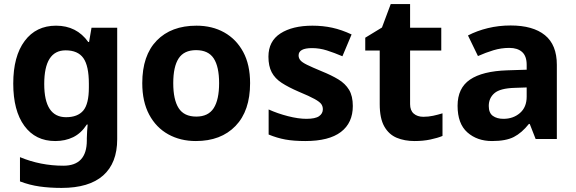

<svg xmlns="http://www.w3.org/2000/svg" viewBox="-20 -682 2827 942"><path d="M255 -556Q356 -556 413 -476H417L429 -546H555V1Q555 118 486 179Q417 240 282 240Q224 240 174.5 233Q125 226 78 208V89Q179 131 291 131Q406 131 406 7V-4Q406 -21 407.5 -39Q409 -57 410 -71H406Q378 -28 339 -9Q300 10 251 10Q154 10 99.5 -64.5Q45 -139 45 -272Q45 -406 101 -481Q157 -556 255 -556ZM302 -435Q197 -435 197 -270Q197 -107 304 -107Q361 -107 388.5 -139.5Q416 -172 416 -253V-271Q416 -359 389 -397Q362 -435 302 -435Z M1207 -274Q1207 -138 1135.5 -64Q1064 10 941 10Q865 10 805.5 -23Q746 -56 712 -119.5Q678 -183 678 -274Q678 -410 749 -483Q820 -556 944 -556Q1021 -556 1080 -523Q1139 -490 1173 -427.5Q1207 -365 1207 -274ZM830 -274Q830 -193 856.5 -151.5Q883 -110 943 -110Q1002 -110 1028.5 -151.5Q1055 -193 1055 -274Q1055 -355 1028.5 -395.5Q1002 -436 942 -436Q883 -436 856.5 -395.5Q830 -355 830 -274Z M1711 -162Q1711 -79 1652.5 -34.5Q1594 10 1478 10Q1421 10 1380 2.5Q1339 -5 1298 -22V-145Q1342 -125 1393 -112Q1444 -99 1483 -99Q1527 -99 1545.5 -112Q1564 -125 1564 -146Q1564 -160 1556.5 -171Q1549 -182 1524 -196Q1499 -210 1446 -232Q1395 -254 1362 -275.5Q1329 -297 1313 -327.5Q1297 -358 1297 -404Q1297 -480 1356 -518Q1415 -556 1513 -556Q1564 -556 1610 -546Q1656 -536 1705 -513L1660 -406Q1620 -423 1584 -434.5Q1548 -446 1511 -446Q1445 -446 1445 -410Q1445 -397 1453.5 -386.5Q1462 -376 1486.5 -364Q1511 -352 1559 -332Q1606 -313 1640 -292.5Q1674 -272 1692.5 -241.5Q1711 -211 1711 -162Z M2057 -109Q2082 -109 2105 -114Q2128 -119 2151 -126V-15Q2127 -5 2091.5 2.5Q2056 10 2014 10Q1965 10 1926.5 -6Q1888 -22 1865.5 -61.5Q1843 -101 1843 -171V-434H1772V-497L1854 -547L1897 -662H1992V-546H2145V-434H1992V-171Q1992 -140 2010 -124.5Q2028 -109 2057 -109Z M2485 -557Q2595 -557 2653.5 -509.5Q2712 -462 2712 -364V0H2608L2579 -74H2575Q2540 -30 2501 -10Q2462 10 2394 10Q2321 10 2273 -32.5Q2225 -75 2225 -163Q2225 -250 2286 -291.5Q2347 -333 2469 -337L2564 -340V-364Q2564 -407 2541.5 -427Q2519 -447 2479 -447Q2439 -447 2401 -435.5Q2363 -424 2325 -407L2276 -508Q2320 -531 2373.5 -544Q2427 -557 2485 -557ZM2506 -251Q2434 -249 2406 -225Q2378 -201 2378 -162Q2378 -128 2398 -113.5Q2418 -99 2450 -99Q2498 -99 2531 -127.5Q2564 -156 2564 -208V-253Z"/></svg>

Font: Noto Sans Myanmar
Style: Bold
Weight: 700
Designer: Monotype Design Team
Foundry: Monotype Imaging Inc.
Version: Version 2.107; ttfautohint (v1.8.4.7-5d5b)